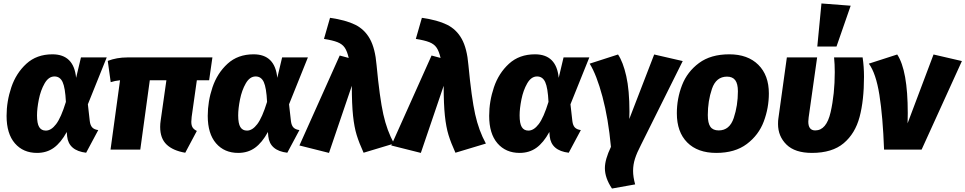

<svg xmlns="http://www.w3.org/2000/svg" viewBox="-20 -865 5581 1110"><path d="M420 -415 448 -533H597L488 -262L499 -165Q502 -140 513.5 -128Q525 -116 548 -113L478 18Q377 6 368 -77L366 -102Q332 -40 291 -10.5Q250 19 194 19Q114 19 66 -36.5Q18 -92 18 -195Q18 -279 45.5 -360.5Q73 -442 132.5 -496.5Q192 -551 283 -551Q407 -551 420 -415ZM194 -198Q194 -151 206.5 -130.5Q219 -110 245 -110Q276 -110 304.5 -147.5Q333 -185 361 -276Q357 -358 342 -390.5Q327 -423 295 -423Q261 -423 238 -383Q215 -343 204.5 -290Q194 -237 194 -198Z M1088 -189Q1086 -167 1086 -161Q1086 -141 1093 -129Q1100 -117 1118 -108L1051 18Q980 6 943 -29.5Q906 -65 906 -131Q906 -150 909 -169L942 -401H846L791 0H619L674 -401Q644 -398 620 -390L603 -513Q655 -533 716 -533H1208L1189 -401H1118Z M1583 -415 1611 -533H1760L1651 -262L1662 -165Q1665 -140 1676.5 -128Q1688 -116 1711 -113L1641 18Q1540 6 1531 -77L1529 -102Q1495 -40 1454 -10.5Q1413 19 1357 19Q1277 19 1229 -36.5Q1181 -92 1181 -195Q1181 -279 1208.5 -360.5Q1236 -442 1295.5 -496.5Q1355 -551 1446 -551Q1570 -551 1583 -415ZM1357 -198Q1357 -151 1369.5 -130.5Q1382 -110 1408 -110Q1439 -110 1467.5 -147.5Q1496 -185 1524 -276Q1520 -358 1505 -390.5Q1490 -423 1458 -423Q1424 -423 1401 -383Q1378 -343 1367.5 -290Q1357 -237 1357 -198Z M2157 -489Q2175 -299 2196 -204.5Q2217 -110 2258 -35L2082 18Q2056 -39 2042 -84.5Q2028 -130 2021 -196Q2014 -262 2014 -369L1882 19L1711 -24L1944 -544L1996 -530Q1987 -569 1973 -589.5Q1959 -610 1931.5 -621Q1904 -632 1853 -640L1888 -762Q1979 -749 2033.5 -722Q2088 -695 2118.5 -640Q2149 -585 2157 -489Z M2688 -489Q2706 -299 2727 -204.5Q2748 -110 2789 -35L2613 18Q2587 -39 2573 -84.5Q2559 -130 2552 -196Q2545 -262 2545 -369L2413 19L2242 -24L2475 -544L2527 -530Q2518 -569 2504 -589.5Q2490 -610 2462.5 -621Q2435 -632 2384 -640L2419 -762Q2510 -749 2564.5 -722Q2619 -695 2649.5 -640Q2680 -585 2688 -489Z M3210 -415 3238 -533H3387L3278 -262L3289 -165Q3292 -140 3303.5 -128Q3315 -116 3338 -113L3268 18Q3167 6 3158 -77L3156 -102Q3122 -40 3081 -10.5Q3040 19 2984 19Q2904 19 2856 -36.5Q2808 -92 2808 -195Q2808 -279 2835.5 -360.5Q2863 -442 2922.5 -496.5Q2982 -551 3073 -551Q3197 -551 3210 -415ZM2984 -198Q2984 -151 2996.5 -130.5Q3009 -110 3035 -110Q3066 -110 3094.5 -147.5Q3123 -185 3151 -276Q3147 -358 3132 -390.5Q3117 -423 3085 -423Q3051 -423 3028 -383Q3005 -343 2994.5 -290Q2984 -237 2984 -198Z M3619 -219 3618 -177 3762 -550 3927 -512 3686 -28Q3662 18 3651 52.5Q3640 87 3640 123Q3640 158 3652 201L3518 225Q3477 164 3477 107Q3477 57 3512 -16Q3497 -179 3463 -306Q3429 -433 3389 -497L3553 -550Q3582 -507 3600.5 -425.5Q3619 -344 3619 -219Z M3893 -210Q3893 -295 3923 -372.5Q3953 -450 4021 -500.5Q4089 -551 4196 -551Q4303 -551 4364 -490.5Q4425 -430 4425 -325Q4425 -241 4395.5 -162.5Q4366 -84 4297.5 -32.5Q4229 19 4121 19Q4013 19 3953 -41.5Q3893 -102 3893 -210ZM4246 -337Q4246 -381 4230.5 -401.5Q4215 -422 4183 -422Q4120 -422 4096 -351.5Q4072 -281 4072 -200Q4072 -153 4087 -132Q4102 -111 4135 -111Q4198 -111 4222 -183Q4246 -255 4246 -337Z M4975 -421Q4975 -285 4949.5 -189Q4924 -93 4857.5 -37Q4791 19 4674 19Q4576 19 4527 -29Q4478 -77 4478 -148Q4478 -169 4480 -180L4529 -533H4704L4655 -186Q4653 -170 4653 -162Q4653 -111 4693 -111Q4758 -111 4782 -216.5Q4806 -322 4806 -448Q4806 -494 4802 -533H4967Q4975 -480 4975 -421ZM4898 -832 4816 -596H4705L4729 -845Z M5228 -211Q5228 -172 5227 -152L5377 -550L5541 -512L5308 0H5091Q5084 -191 5064 -316.5Q5044 -442 5003 -497L5167 -550Q5228 -458 5228 -211Z"/></svg>

Font: Trujillo ExtraBold
Style: Italic
Weight: 800
Italic angle: -8°
Designer: Fira Sans original fonts by bBox Type GmbH, Carrois Corporate GbR, & Edenspiekermann AG / Changes by Cristiano Sobral
Foundry: Fira Sans original fonts by bBox Type GmbH, Carrois Corporate GbR, & Edenspiekermann AG / Changes by Cristiano Sobral
Version: Version 4.301;July 28, 2020;FontCreator 13.0.0.2655 64-bit